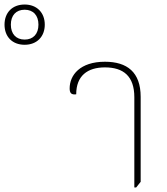

<svg xmlns="http://www.w3.org/2000/svg" viewBox="-288 -825 738 849"><path d="M-179 -627C-125 -627 -90 -663 -90 -716C-90 -769 -125 -805 -179 -805C-234 -805 -268 -769 -268 -716C-268 -663 -234 -627 -179 -627ZM-179 -650C-217 -650 -240 -675 -240 -716C-240 -757 -217 -782 -179 -782C-141 -782 -118 -757 -118 -716C-118 -675 -141 -650 -179 -650ZM306 4H314L334 -21V-397C334 -506 274 -552 176 -552C66 -552 20 -493 20 -434C20 -414 27 -405 49 -408C49 -490 99 -527 176 -527C258 -527 306 -488 306 -395Z"/></svg>

Font: Noto Serif Thai SemiCondensed Thin
Style: Regular
Weight: 100
Width: 4
Designer: Monotype Design Team
Foundry: Monotype Imaging Inc.
Version: Version 2.002